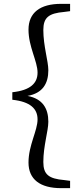

<svg xmlns="http://www.w3.org/2000/svg" viewBox="-20 -803 417 997"><path d="M344 -745V-783H297C188 -783 128 -737 128 -649C128 -560 175 -485 175 -426C175 -371 138 -334 44 -324V-285C138 -275 175 -238 175 -183C175 -124 128 -49 128 41C128 128 188 174 297 174H344V136L313 132C234 125 205 104 205 38C205 -45 231 -123 231 -171C231 -239 202 -290 123 -305C202 -319 231 -370 231 -438C231 -486 205 -564 205 -647C205 -713 234 -734 313 -741Z"/></svg>

Font: Noto Serif SC Medium
Style: Regular
Weight: 500
Designer: Ryoko NISHIZUKA 西塚涼子 (kana & ideographs); Frank Grießhammer (Latin, Greek & Cyrillic); Wenlong ZHANG 张文龙 (bopomofo); San
Foundry: Adobe Systems Incorporated
Version: Version 1.001;PS 1.001;hotconv 16.6.54;makeotf.lib2.5.65590